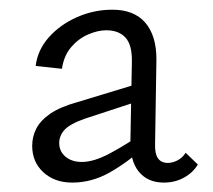

<svg xmlns="http://www.w3.org/2000/svg" viewBox="-20 -685 446 402"><path d="M323.1 -302.7Q289.3 -302.7 270.6 -325.6Q251.9 -348.5 253.1 -392.7L256.1 -553.7Q257.1 -590.4 243 -606Q229 -621.6 202.4 -621.6Q184.6 -621.6 164.4 -612.8Q144.1 -604 128.9 -586.2Q113.7 -568.3 109.7 -541L54.7 -546.9Q58.7 -580.6 82.6 -607.3Q106.5 -633.9 141.7 -649.3Q177 -664.7 215.3 -664.7Q260.6 -664.7 284.1 -637.6Q307.5 -610.5 307.5 -560.9L304.7 -382.9Q303.3 -343.9 331.5 -343.9Q341.4 -343.9 351.8 -349.3Q362.2 -354.8 368.7 -365.1L394.2 -340.6Q384.2 -323.5 365.2 -313.1Q346.3 -302.7 323.1 -302.7ZM131.3 -302.7Q94.3 -302.7 70.9 -324.2Q47.4 -345.7 47.4 -379.7Q47.4 -399.2 56.2 -416.1Q65 -433 85.6 -447.2Q106.3 -461.3 142.5 -471.3L284.4 -514.4L288.4 -479.3L157.6 -436.5Q125.8 -425.2 114.9 -412.9Q104 -400.7 104 -385.6Q104 -368 117.2 -356.9Q130.5 -345.9 151.3 -345.9Q176.6 -345.9 210 -363.8Q243.5 -381.7 284.6 -409.7L286.4 -379.9Q246.2 -344.4 209 -323.5Q171.7 -302.7 131.3 -302.7Z"/></svg>

Font: Ysabeau
Style: Bold
Weight: 700
Designer: Christian Thalmann (Catharsis Fonts)
Version: Version 2.000;gftools[0.9.27.dev2+g8671c4b]